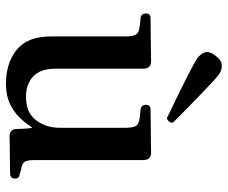

<svg xmlns="http://www.w3.org/2000/svg" viewBox="-80 -671 763 643"><g transform="rotate(90 301.5 -349.5)"><path d="M261 12Q191 12 146.5 -24Q102 -60 102 -139V-386Q102 -409 97.5 -420Q93 -431 78 -434Q70 -436 58.5 -437Q47 -438 39 -439Q25 -442 25 -456Q25 -472 40 -472Q43 -472 63.5 -472.5Q84 -473 110 -473Q136 -473 157.5 -473.5Q179 -474 185 -474Q210 -474 210 -448V-155Q210 -103 236 -79Q262 -55 304 -55Q357 -55 382.5 -88.5Q408 -122 408 -168V-386Q408 -409 403.5 -420Q399 -431 384 -434Q376 -436 364.5 -437Q353 -438 345 -439Q331 -442 331 -456Q331 -472 346 -472Q349 -472 369.5 -472.5Q390 -473 416 -473Q442 -473 463.5 -473.5Q485 -474 491 -474Q516 -474 516 -448V-87Q516 -59 521.5 -51Q527 -43 540 -40Q547 -39 552.5 -37.5Q558 -36 563 -34Q578 -33 578 -18Q578 -2 562 -2Q559 -2 542 -1.5Q525 -1 502.5 -1Q480 -1 461.5 -0.5Q443 0 437 0Q413 0 412 -23Q412 -31 411 -49.5Q410 -68 408 -76Q406 -75 397 -61.5Q388 -48 371 -31Q354 -14 327 -1Q300 12 261 12ZM375 -527Q372 -529 353 -538Q334 -547 307 -560Q280 -573 252.5 -587Q225 -601 204 -612Q183 -623 176 -628Q162 -638 156 -653Q150 -668 166 -689Q180 -709 197 -710.5Q214 -712 228 -702Q235 -698 252.5 -681.5Q270 -665 292 -644Q314 -623 335.5 -602Q357 -581 372 -566Q387 -551 390 -548Q392 -542 387.5 -535Q383 -528 375 -527Z"/></g></svg>

Font: Zen Antique
Style: Regular
Weight: 400
Designer: Yoshimichi Ohira
Foundry: Positype
Version: Version 1.001